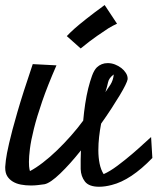

<svg xmlns="http://www.w3.org/2000/svg" viewBox="-30 -709 609 743"><path d="M410.2 -420.9Q391.6 -407.2 388.2 -390.6Q384.8 -374 377.9 -352.5Q385.7 -363.3 397 -380.9Q408.2 -398.4 410.2 -420.9ZM559.6 -97.7Q476.6 -11.7 402.3 6.8Q376 13.7 353.5 13.7Q314.5 13.7 298.8 -6.3Q283.2 -26.4 282.2 -54.7V-66.4Q282.2 -77.1 282.2 -92.3Q282.2 -107.4 283.2 -127Q241.2 -74.2 203.1 -37.6Q165 -1 142.6 3.9Q128.9 5.9 116.2 7.3Q103.5 8.8 89.8 8.8Q69.3 8.8 51.3 5.4Q33.2 2 19.5 -6.3Q5.9 -14.6 -2 -27.3Q-9.8 -40 -9.8 -59.6V-63.5Q-9.8 -68.4 -7.3 -89.4Q-4.9 -110.4 5.4 -155.3Q15.6 -200.2 37.1 -274.4Q58.6 -348.6 96.7 -460.9L188.5 -456.1Q154.3 -377.9 133.3 -316.9Q112.3 -255.9 101.1 -210.4Q89.8 -165 85.9 -133.8Q82 -102.5 82 -83Q82 -72.3 82.5 -65.9Q83 -59.6 84 -54.7Q85 -49.8 85.9 -46.9Q108.4 -58.6 135.7 -79.6Q163.1 -100.6 190.4 -127Q217.8 -153.3 244.1 -183.1Q270.5 -212.9 292 -242.2Q294.9 -275.4 299.8 -307.6Q304.7 -339.8 311.5 -367.2Q318.4 -394.5 326.2 -416Q334 -437.5 344.7 -448.2Q362.3 -464.8 386.7 -464.8Q401.4 -464.8 415 -459.5Q428.7 -454.1 439.5 -445.8Q450.2 -437.5 457 -426.8Q463.9 -416 463.9 -405.3V-402.3Q462.9 -395.5 455.1 -379.4Q447.3 -363.3 433.1 -339.8Q418.9 -316.4 400.9 -288.6Q382.8 -260.7 361.3 -230.5Q356.4 -205.1 353.5 -179.2Q350.6 -153.3 350.6 -127.9Q350.6 -99.6 355.5 -75.7Q360.4 -51.8 371.1 -35.2Q395.5 -45.9 424.8 -67.9Q454.1 -89.8 481 -112.8Q507.8 -135.7 528.3 -154.8Q548.8 -173.8 554.7 -178.7ZM228.5 -569.3Q239.3 -581.1 258.8 -598.6Q275.4 -613.3 303.7 -635.7Q332 -658.2 375 -689.5L422.9 -617.2Q409.2 -611.3 389.6 -599.6Q373 -588.9 346.2 -570.3Q319.3 -551.8 282.2 -521.5Z"/></svg>

Font: Miniver
Style: Regular
Weight: 400
Designer: Dathan Boardman
Foundry: Open Window
Version: Version 1.000